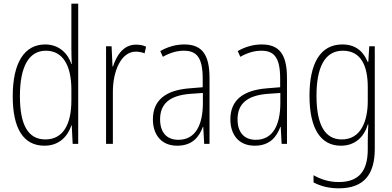

<svg xmlns="http://www.w3.org/2000/svg" viewBox="-20 -780 2127 1041"><path d="M221 10C304 10 348 -44 367 -100H369L374 0H404V-760H367V-517C367 -491 368 -463 369 -433H367C349 -488 302 -539 225 -539C113 -539 49 -441 49 -258C49 -83 107 10 221 10ZM226 -24C130 -24 88 -107 88 -258C88 -420 137 -505 229 -505C320 -505 367 -426 367 -294V-236C367 -104 321 -24 226 -24Z M717 -538C648 -538 611 -477 593 -420H590L585 -529H555V0H592V-283C592 -393 636 -500 716 -500C734 -500 751 -496 764 -491L772 -527C755 -535 736 -538 717 -538Z M979 -539C934 -539 888 -526 849 -503L863 -472C905 -496 943 -505 977 -505C1048 -505 1079 -466 1079 -353V-307L1006 -301C880 -291 809 -238 809 -133C809 -54 851 10 941 10C1023 10 1060 -38 1080 -92H1082L1087 0H1116V-357C1116 -486 1074 -539 979 -539ZM1009 -271 1080 -276V-218C1079 -101 1039 -22 947 -22C884 -22 848 -62 848 -133C848 -219 902 -262 1009 -271Z M1399 -539C1354 -539 1308 -526 1269 -503L1283 -472C1325 -496 1363 -505 1397 -505C1468 -505 1499 -466 1499 -353V-307L1426 -301C1300 -291 1229 -238 1229 -133C1229 -54 1271 10 1361 10C1443 10 1480 -38 1500 -92H1502L1507 0H1536V-357C1536 -486 1494 -539 1399 -539ZM1429 -271 1500 -276V-218C1499 -101 1459 -22 1367 -22C1304 -22 1268 -62 1268 -133C1268 -219 1322 -262 1429 -271Z M1836 -539C1716 -539 1658 -435 1658 -261C1658 -79 1721 10 1828 10C1904 10 1954 -36 1974 -105H1977C1975 -67 1974 -41 1974 -10V30C1974 149 1924 207 1817 207C1764 207 1721 193 1680 170V209C1718 229 1762 241 1817 241C1954 241 2012 165 2012 27V-529H1982L1977 -445H1973C1952 -497 1912 -539 1836 -539ZM1839 -505C1938 -505 1974 -422 1974 -308V-232C1974 -127 1939 -24 1833 -24C1743 -24 1696 -101 1696 -261C1696 -410 1738 -505 1839 -505Z"/></svg>

Font: Noto Sans Devanagari Condensed ExtraLight
Style: Regular
Weight: 200
Width: 3
Designer: Jelle Bosma - Monotype Design Team
Foundry: Monotype Imaging Inc.
Version: Version 2.004